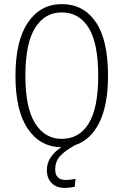

<svg xmlns="http://www.w3.org/2000/svg" viewBox="-20 -714 608 946"><path d="M350.1 1Q296.9 30.3 274.4 56.9Q252 83.5 252 121.1Q252 172.9 305.2 172.9Q325.2 172.9 352.1 167L348.1 206.1Q324.2 211.9 300.8 211.9Q257.3 211.9 234.1 187.7Q210.9 163.6 210.9 124Q210.9 58.1 282.2 11.2Q178.2 10.3 117.2 -79.1Q56.2 -168.5 56.2 -339.8Q56.2 -513.2 117.9 -603.5Q179.7 -693.8 284.2 -693.8Q391.1 -693.8 451.7 -605.7Q512.2 -517.6 512.2 -340.8Q512.2 -197.3 469.7 -110.8Q427.2 -24.4 350.1 1ZM105 -339.8Q105 -183.1 153.1 -106.4Q201.2 -29.8 284.2 -29.8Q370.6 -29.8 417.2 -106Q463.9 -182.1 463.9 -340.8Q463.9 -501.5 416.7 -577.1Q369.6 -652.8 284.2 -652.8Q200.2 -652.8 152.6 -576.2Q105 -499.5 105 -339.8Z"/></svg>

Font: Fira Sans Compressed ExtraLight
Style: Regular
Weight: 250
Width: 1
Designer: Carrois Corporate & Edenspiekermann AG
Foundry: Carrois Corporate GbR & Edenspiekermann AG
Version: Version 4.203;PS 004.203;hotconv 1.0.88;makeotf.lib2.5.64775